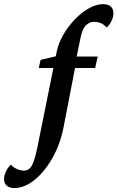

<svg xmlns="http://www.w3.org/2000/svg" viewBox="-104 -702 578 945"><path d="M86.9 -367.2 95.7 -407.2 173.8 -425.8 273.4 -423.8H377L364.3 -367.2ZM403.3 -681.6Q427.7 -681.6 440.9 -670.4Q454.1 -659.2 454.1 -635.7Q454.1 -619.1 445.3 -600.1Q436.5 -581.1 420.9 -566.4Q406.2 -583 390.6 -588.9Q375 -594.7 358.4 -594.7Q336.9 -594.7 319.3 -577.6Q301.8 -560.5 293.9 -523.4L273.4 -423.8L268.6 -384.8L209 -76.2Q196.3 -10.7 170.4 43.9Q144.5 98.6 110.8 139.2Q77.1 179.7 40 201.7Q2.9 223.6 -32.2 223.6Q-56.6 223.6 -70.3 212.4Q-84 201.2 -84 178.7Q-84 161.1 -74.7 142.1Q-65.4 123 -50.8 108.4Q-35.2 124 -18.6 130.9Q-2 137.7 13.7 137.7Q30.3 137.7 41.5 127.4Q52.7 117.2 61.5 93.3Q70.3 69.3 79.1 27.3L174.8 -446.3Q183.6 -489.3 207.5 -530.8Q231.4 -572.3 264.2 -606.4Q296.9 -640.6 333.5 -661.1Q370.1 -681.6 403.3 -681.6Z"/></svg>

Font: Crimson Pro SemiBold
Style: Italic
Weight: 600
Italic angle: -12°
Designer: Jacques Le Bailly
Foundry: Baron von Fonthausen
Version: Version 1.003